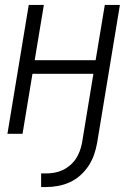

<svg xmlns="http://www.w3.org/2000/svg" viewBox="-20 -540 540 775"><path d="M146 215V160H167Q183 160 200 157Q217 154 233 146.5Q249 139 263 127Q277 115 286.5 100.5Q296 86 302 69.5Q308 53 311 37L357 -242H111L71 0H10L96 -520H157L120 -297H366L403 -520H464L372 37Q368 60 360 83.5Q352 107 338 128.5Q324 150 304.5 167.5Q285 185 262 195.5Q239 206 214.5 210.5Q190 215 167 215Z"/></svg>

Font: Iosevka Light
Style: Italic
Weight: 300
Italic angle: -9°
Monospace: yes
Designer: Belleve Invis
Foundry: Belleve Invis
Version: Version 32.5.0; ttfautohint (v1.8.4)